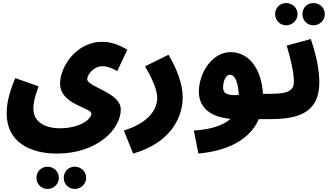

<svg xmlns="http://www.w3.org/2000/svg" viewBox="-20 -776 2181 1259"><path d="M470 463C511 463 545 431 545 390C545 349 511 317 470 317C429 317 398 349 398 390C398 431 429 463 470 463ZM292 463C332 463 366 431 366 390C366 349 332 317 292 317C251 317 219 349 219 390C219 431 251 463 292 463Z M24 -31C24 153 173 231 354 231C616 231 772 72 772 -58C772 -170 552 -205 552 -257C552 -284 591 -342 654 -342C682 -342 720 -327 749 -310L815 -450C770 -477 713 -502 650 -502C483 -502 374 -342 374 -227C374 -90 579 -71 579 -31C579 9 497 65 375 65C261 65 199 14 199 -62C199 -101 205 -132 233 -210L80 -264C31 -146 24 -84 24 -31Z M853 231C1093 162 1178 1 1178 -140C1178 -224 1140 -324 1085 -417L931 -341C979 -260 1011 -184 1011 -135C1011 -64 962 27 792 80Z M1281 231C1486 212 1622 132 1677 5H1750C1815 5 1845 -29 1845 -80C1845 -124 1819 -161 1760 -161H1704C1697 -309 1622 -434 1493 -434C1369 -435 1284 -294 1284 -175C1284 -74 1356 -8 1492 3C1443 48 1360 73 1251 80ZM1443 -205C1443 -239 1459 -286 1488 -286C1521 -286 1542 -236 1546 -153C1457 -147 1443 -170 1443 -205Z M2035 -610C2076 -610 2110 -643 2110 -683C2110 -725 2076 -756 2035 -756C1994 -756 1963 -725 1963 -683C1963 -643 1994 -610 2035 -610ZM1857 -610C1897 -610 1931 -643 1931 -683C1931 -725 1897 -756 1857 -756C1816 -756 1784 -725 1784 -683C1784 -643 1816 -610 1857 -610Z M1750 5C1917 5 2074 -25 2074 -237C2074 -341 2042 -450 2018 -520L1860 -477C1881 -408 1907 -307 1907 -241C1907 -188 1879 -161 1760 -161Z"/></svg>

Font: Noto Sans Arabic SemCond Blk
Style: Regular
Weight: 900
Width: 4
Designer: Monotype Design Team, Nadine Chahine, Nizar Qandah and Khaled Hosny
Foundry: Monotype Imaging Inc.
Version: Version 2.012